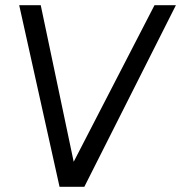

<svg xmlns="http://www.w3.org/2000/svg" viewBox="-20 -720 698 740"><path d="M209.5 0 54 -700H137L264 -96.5L575.5 -700H658L305 0Z"/></svg>

Font: Urbanist
Style: Italic
Weight: 400
Italic angle: -8°
Designer: Corey Hu
Foundry: Corey Hu
Version: Version 1.330; ttfautohint (v1.8.4.7-5d5b)